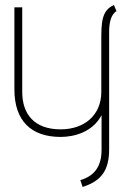

<svg xmlns="http://www.w3.org/2000/svg" viewBox="-20 -530 515 760"><path d="M307 210C383 186 412 142 412 61V-403C412 -435 417 -471 441 -486L431 -510C381 -489 381 -437 381 -369V-166C381 -75 315 -18 220 -18C116 -18 68 -78 68 -166V-501H37V-176C37 -51 104 12 220 12C272 12 346 -6 382 -74V63C382 134 349 168 298 183Z"/></svg>

Font: Advent Pro
Style: ExtraLight
Weight: 250
Designer: Andreas Kalpakidis
Foundry: Andreas Kalpakidis
Version: Version 2.002 2007